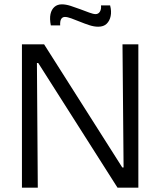

<svg xmlns="http://www.w3.org/2000/svg" viewBox="-20 -864 738 884"><path d="M81 0V-660H183L543 -93H549L544 -660H617V0H521L156 -574H150L154 0ZM432 -741Q413 -741 391.5 -748Q370 -755 348 -764Q326 -773 308 -779.5Q290 -786 279 -786Q268 -786 262 -777Q256 -768 257 -747H214Q208 -778 212.5 -799Q217 -820 230.5 -832Q244 -844 265 -844Q283 -844 305 -837Q327 -830 349.5 -821.5Q372 -813 391 -806Q410 -799 420 -799Q433 -799 440 -810.5Q447 -822 445 -839H487Q494 -812 489.5 -790Q485 -768 471 -754.5Q457 -741 432 -741Z"/></svg>

Font: Bricolage Grotesque 36pt Light
Style: Regular
Weight: 300
Designer: Mathieu Triay
Foundry: Atelier Triay
Version: Version 1.001;gftools[0.9.33.dev8+g029e19f]